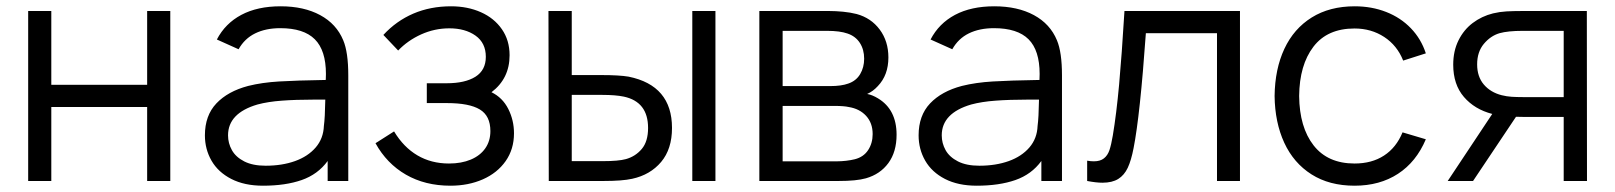

<svg xmlns="http://www.w3.org/2000/svg" viewBox="-20 -575 5132 610"><path d="M143 0H69.5V-540H143V-305.5H447.5V-540H521V0H447.5V-235H143Z M1086.5 -335.5V0H1021V-63.5Q990 -21 938.5 -3Q887 15 815.5 15Q756.5 15 714.8 -6.5Q673 -28 652 -64.5Q631 -101 631 -145Q631 -208 667.5 -246.5Q704 -285 768.5 -302Q812.5 -313 867 -316.2Q921.5 -319.5 1015 -321Q1015.5 -327.5 1015.5 -340Q1015.5 -415 980.2 -450.2Q945 -485.5 870.5 -485.5Q824.5 -485.5 790.8 -469Q757 -452.5 738 -418.5L669 -449.5Q695.5 -500.5 746.8 -527.8Q798 -555 871.5 -555Q945.5 -555 997.2 -527Q1049 -499 1070.5 -447Q1086.5 -409 1086.5 -335.5ZM1009 -175Q1012.5 -200 1013.5 -258.5H975.5Q919.5 -258.5 875.5 -255.2Q831.5 -252 798 -243Q704.5 -215.5 704.5 -145Q704.5 -120 716.8 -98Q729 -76 756 -62.2Q783 -48.5 824 -48.5Q876 -48.5 917.2 -63.2Q958.5 -78 983 -106.5Q1007.5 -135 1009 -175Z M1613 -151.5Q1613 -101 1586.5 -63.2Q1560 -25.5 1514 -5.2Q1468 15 1411 15Q1330.5 15 1269.5 -20.2Q1208.5 -55.5 1173 -120L1232 -157.5Q1262 -107.5 1306 -81.5Q1350 -55.5 1406.5 -55.5Q1446 -55.5 1475.8 -68Q1505.5 -80.5 1521.8 -103.8Q1538 -127 1538 -158.5Q1538 -207 1504.5 -227.2Q1471 -247.5 1400 -247.5H1336V-310.5H1399Q1457.5 -310.5 1490.5 -331.2Q1523.5 -352 1523.5 -394.5Q1523.5 -438.5 1490.8 -461.8Q1458 -485 1407.5 -485Q1361 -485 1318.2 -465.8Q1275.5 -446.5 1245 -414.5L1198 -464Q1239 -508.5 1293.2 -531.8Q1347.5 -555 1413 -555Q1465.5 -555 1507.8 -536.2Q1550 -517.5 1574.5 -482.2Q1599 -447 1599 -399.5Q1599 -325.5 1541.5 -282Q1576.5 -265 1594.8 -229Q1613 -193 1613 -151.5Z M1723.5 0 1722.5 -540H1796.5V-336.5H1890.5Q1947 -336.5 1977 -331.5Q2115 -303.5 2115 -168.5Q2115 -101.5 2080.5 -60.5Q2046 -19.5 1988.5 -7Q1957 0 1897 0ZM2253 0H2179.5V-540H2253ZM1894 -63Q1945 -63 1968.5 -69.5Q1999 -78 2019 -101.8Q2039 -125.5 2039 -168.5Q2039 -251.5 1962 -268Q1935.5 -273.5 1894 -273.5H1796.5V-63Z M2392.5 0V-540H2615Q2634.5 -540 2658.2 -537.8Q2682 -535.5 2701.5 -530.5Q2747.5 -518 2775 -481Q2802.5 -444 2802.5 -392.5Q2802.5 -336.5 2769 -301.5Q2753.5 -284.5 2735 -276.5Q2751.5 -273.5 2769.5 -262.5Q2828.5 -227 2828.5 -147Q2828.5 -92.5 2802.5 -57Q2776.5 -21.5 2731 -8.5Q2701 0 2644 0ZM2617.5 -301.5Q2653 -301.5 2675 -309.5Q2700 -318 2712.8 -339.5Q2725.5 -361 2725.5 -388.5Q2725.5 -417.5 2711.8 -438.8Q2698 -460 2672.5 -468.5Q2648.5 -477 2607.5 -477H2466.5V-301.5ZM2640.5 -62.5Q2652.5 -62.5 2668 -64.2Q2683.5 -66 2695.5 -69Q2723.5 -76 2738 -98Q2752.5 -120 2752.5 -149Q2752.5 -184 2731.8 -206.8Q2711 -229.5 2676.5 -235Q2661.5 -238.5 2630 -238.5H2466.5V-62.5Z M3354 -335.5V0H3288.5V-63.5Q3257.5 -21 3206 -3Q3154.5 15 3083 15Q3024 15 2982.2 -6.5Q2940.5 -28 2919.5 -64.5Q2898.5 -101 2898.5 -145Q2898.5 -208 2935 -246.5Q2971.5 -285 3036 -302Q3080 -313 3134.5 -316.2Q3189 -319.5 3282.5 -321Q3283 -327.5 3283 -340Q3283 -415 3247.8 -450.2Q3212.5 -485.5 3138 -485.5Q3092 -485.5 3058.2 -469Q3024.5 -452.5 3005.5 -418.5L2936.5 -449.5Q2963 -500.5 3014.2 -527.8Q3065.5 -555 3139 -555Q3213 -555 3264.8 -527Q3316.5 -499 3338 -447Q3354 -409 3354 -335.5ZM3276.5 -175Q3280 -200 3281 -258.5H3243Q3187 -258.5 3143 -255.2Q3099 -252 3065.5 -243Q2972 -215.5 2972 -145Q2972 -120 2984.2 -98Q2996.5 -76 3023.5 -62.2Q3050.5 -48.5 3091.5 -48.5Q3143.5 -48.5 3184.8 -63.2Q3226 -78 3250.5 -106.5Q3275 -135 3276.5 -175Z M3434 -64.5Q3444.5 -62.5 3455.5 -62.5Q3475.5 -62.5 3487.2 -71.8Q3499 -81 3504.8 -98Q3510.5 -115 3515.5 -144.5Q3527 -213 3535.5 -306.2Q3544 -399.5 3552.5 -540H3919.5V0H3846.5V-469.5H3620.5Q3602 -208 3581.5 -104.5Q3574 -65.5 3563 -42Q3552 -18.5 3532.8 -6.5Q3513.5 5.5 3482.5 5.5Q3463 5.5 3434 0Z M4029.5 -270Q4030.5 -355.5 4060.5 -419.8Q4090.5 -484 4147.5 -519.5Q4204.5 -555 4284 -555Q4338 -555 4384 -537Q4430 -519 4462.5 -485.2Q4495 -451.5 4510 -405.5L4438 -382.5Q4419 -430.5 4377.8 -457.5Q4336.5 -484.5 4283.5 -484.5Q4197 -484.5 4152.8 -426.5Q4108.5 -368.5 4107.5 -270Q4108.5 -170.5 4153.5 -113Q4198.5 -55.5 4283.5 -55.5Q4338.5 -55.5 4377.2 -80.8Q4416 -106 4436 -154.5L4510 -132.5Q4479.5 -60.5 4421.5 -22.8Q4363.5 15 4283.5 15Q4203.5 15 4146.8 -21Q4090 -57 4060.2 -121.5Q4030.5 -186 4029.5 -270Z M5022 0H4948V-203.5H4822Q4805 -203.5 4796.5 -204L4660 0H4579.5L4721 -213Q4665 -227.5 4631 -267Q4597 -306.5 4597 -369.5Q4597 -413 4613.8 -446.8Q4630.5 -480.5 4659 -502Q4687.5 -523.5 4723.5 -532.5Q4744.5 -537.5 4766.2 -538.8Q4788 -540 4815 -540H5021.5ZM4948 -266.5V-477H4818Q4771 -477 4744 -469.5Q4715.5 -461 4694.2 -435.5Q4673 -410 4673 -370.5Q4673 -331.5 4694.2 -306.5Q4715.5 -281.5 4751 -272.5Q4767 -268.5 4782.8 -267.5Q4798.5 -266.5 4818 -266.5Z"/></svg>

Font: CCSD_manrope
Style: Regular
Weight: 400
Designer: Mikhail Sharanda
Foundry: Mikhail Sharanda
Version: Version 4.503